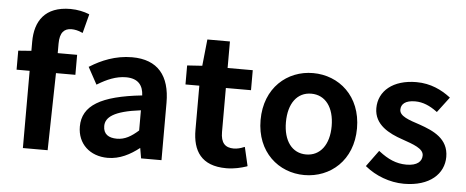

<svg xmlns="http://www.w3.org/2000/svg" viewBox="-49 -836 2345 966"><g transform="rotate(5 1123.5 -353.0)"><path d="M363 -701C340 -710 307 -718 271 -718C142 -718 93 -641 93 -537V-491L27 -486V-390H93V0H218L226 -390H324V-491H226V-539C226 -595 248 -617 285 -617C301 -617 320 -613 337 -605L342 -603L367 -699Z M522 12C583 12 635 -16 681 -52L690 0H793V-290C793 -426 731 -503 601 -503C517 -503 445 -472 391 -438L387 -436L434 -350L439 -353C482 -379 529 -400 579 -400C643 -400 666 -364 668 -316C461 -294 369 -239 369 -133C369 -46 432 12 522 12ZM668 -241V-139C632 -107 600 -88 560 -88C518 -88 491 -105 491 -146C491 -190 531 -224 668 -241Z M1121 12C1161 12 1196 3 1223 -6L1227 -8L1205 -103L1199 -101C1186 -95 1166 -90 1150 -90C1106 -90 1084 -113 1084 -168V-390H1211V-491H1084V-625H970L956 -491L880 -486V-390H950V-167C950 -62 994 12 1121 12Z M1515 12C1646 12 1759 -83 1759 -245C1759 -408 1646 -503 1515 -503C1385 -503 1272 -408 1272 -245C1272 -83 1385 12 1515 12ZM1515 -399C1586 -399 1631 -340 1631 -245C1631 -151 1586 -92 1515 -92C1444 -92 1400 -151 1400 -245C1400 -340 1444 -399 1515 -399Z M1824 -57C1873 -17 1945 12 2018 12C2149 12 2219 -56 2219 -141C2219 -234 2141 -267 2073 -291C2015 -310 1968 -325 1968 -358C1968 -385 1988 -406 2039 -406C2079 -406 2114 -390 2148 -365L2152 -362L2211 -440L2207 -443C2166 -474 2110 -503 2037 -503C1919 -503 1847 -442 1847 -355C1847 -271 1923 -233 1991 -210C2048 -190 2100 -173 2100 -138C2100 -108 2077 -85 2022 -85C1970 -85 1928 -105 1884 -139L1880 -142L1820 -60Z"/></g></svg>

Font: Falling Sky
Style: Med
Weight: 500
Designer: Paul D. Hunt
Foundry: Adobe Systems Incorporated
Version: Version 1.02